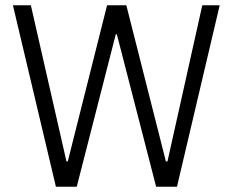

<svg xmlns="http://www.w3.org/2000/svg" viewBox="-20 -708 883 728"><path d="M192 0 29 -688H97L232 -96H237L386 -688H459L609 -96H615L747 -688H813L651 0H572L423 -578H419L271 0Z"/></svg>

Font: Saira Semi Condensed Light
Style: Regular
Weight: 300
Width: 4
Designer: Hector Gatti with collaboration of the Omnibus-Type team
Foundry: Omnibus-Type
Version: Version 1.001; ttfautohint (v1.8)